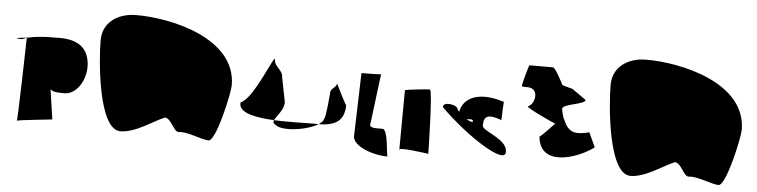

<svg xmlns="http://www.w3.org/2000/svg" viewBox="-40 -760 3651 926"><g transform="rotate(5 1785.5 -297.0)"><path d="M58 -25C44 -30 252 -48 228 -48L207 -192C218 -180 239 -178 274 -178C338 -178 384 -260 374 -336C364 -410 314 -442 229 -442C148 -442 92 -439 48 -420C-12 -422 53 -427 73 -430C84 -432 71 -430 71 -422C71 -412 62 -23 58 -25Z M427 -448C427 -352 453 -19 560 -19C632 -19 715 -82 769 -104C803 -100 815 -36 843 -40C881 -46 949 -14 987 -12C1025 -12 1076 -251 1076 -286C1076 -516 753 -586 583 -584C497 -582 427 -534 427 -448Z M1126 -209C1109 -118 1392 -137 1488 -137C1588 -132 1634 -161 1634 -240C1634 -232 1581 -340 1581 -340C1581 -321 1552 -312 1552 -296C1552 -293 1542 -166 1534 -166C1528 -115 1340 -78 1302 -116C1266 -134 1338 -171 1338 -228L1314 -350C1314 -381 1273 -394 1273 -428C1273 -466 1187 -229 1126 -209Z M1685 -100C1677 -50 1775 -10 1855 -10C1848 -10 1847 -141 1819 -141C1787 -142 1757 -137 1757 -158C1757 -133 1790 -430 1790 -403C1790 -400 1697 -400 1694 -400Z M1908 -44C1889 -65 2049 -40 2049 -40C2049 -54 2043 -350 2030 -350C2012 -350 1920 -340 1910 -336Z M2100 -270C2234 -137 2428 -14 2421 -85C2419 -146 2299 -171 2299 -199C2299 -246 2319 -257 2386 -233C2386 -247 2390 -346 2392 -321C2236 -371 2186 -298 2181 -258C2178 -195 2250 -241 2250 -215C2250 -211 2232 -202 2172 -264C2172 -290 2094 -300 2100 -270Z M2508 -310C2498 -305 2646 -236 2646 -239C2646 -239 2583 -170 2576 -170C2588 -27 2761 -78 2846 -141L2814 -211C2763 -200 2716 -188 2688 -262C2684 -262 2673 -306 2673 -312C2673 -338 2782 -342 2782 -365L2714 -413C2714 -413 2664 -425 2664 -428C2664 -428 2624 -508 2612 -508H2498C2495 -508 2470 -414 2470 -407C2470 -400 2494 -402 2498 -402C2558 -402 2543 -324 2508 -310Z M2896 -448C2896 -352 2922 -19 3029 -19C3101 -19 3184 -82 3238 -104C3272 -100 3284 -36 3312 -40C3350 -46 3418 -14 3456 -12C3494 -12 3545 -251 3545 -286C3545 -516 3222 -586 3052 -584C2966 -582 2896 -534 2896 -448Z"/></g></svg>

Font: Recovery
Style: Regular
Weight: 400
Version: Version 0.27